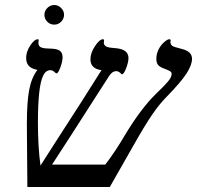

<svg xmlns="http://www.w3.org/2000/svg" viewBox="-20 -744 784 764"><path d="M383.8 -464.8Q339.8 -470.7 339.8 -507.8Q339.8 -533.7 358.2 -560.8Q376.5 -587.9 389.2 -587.9Q394 -587.9 394 -583L393.1 -574.2Q393.1 -557.1 420.9 -554.2L444.8 -551.8Q491.2 -546.4 491.2 -513.2Q491.2 -496.6 481.9 -472.4Q472.7 -448.2 464.8 -448.2L462.4 -450.2Q452.6 -460.9 442.9 -460.9Q425.8 -460.9 413.1 -439.9L257.3 -197.3L187 -88.9H398.9Q439.5 -142.1 475.1 -203.1Q539.1 -310.1 600.1 -370.1Q631.8 -400.4 647.5 -418.5Q663.1 -436.5 663.1 -450.2Q663.1 -457.5 653.6 -462.4Q644 -467.3 632.8 -471.2Q617.2 -476.6 609.6 -484.9Q602.1 -493.2 602.1 -509.8Q602.1 -529.3 610.8 -546.9Q619.6 -564.5 633.1 -576.2Q646.5 -587.9 653.8 -587.9Q659.2 -587.9 659.2 -582L658.2 -577.1Q658.2 -561 678.2 -556.2L705.1 -548.8Q744.1 -539.1 744.1 -509.8Q744.1 -485.8 722.4 -451.9Q700.7 -418 644 -359.9Q614.7 -330.6 585.2 -287.4Q555.7 -244.1 513.2 -168.9L417 0H88.9L86.9 -250Q86.9 -337.9 96.2 -386.7Q105.5 -435.5 128.9 -465.8Q104 -470.7 94 -482.7Q84 -494.6 84 -513.2Q84 -538.1 100.3 -563Q116.7 -587.9 130.9 -587.9Q133.8 -587.9 133.8 -583L132.8 -573.2Q132.8 -559.1 145 -554.9Q157.2 -550.8 173.8 -550.8Q206.5 -550.8 217.8 -542.2Q229 -533.7 229 -516.1Q229 -499.5 220.2 -475.8Q211.4 -452.1 205.1 -452.1Q202.6 -452.1 200.7 -454.1Q189.9 -464.8 181.2 -464.8Q162.1 -464.8 151.6 -442.9Q141.1 -420.9 136 -374.5Q130.9 -328.1 130.9 -255.9Q130.9 -160.6 141.1 -85L189.9 -161.6Q322.8 -366.7 383.8 -464.8ZM156.7 -685.1Q156.7 -700.7 168.5 -712.4Q180.2 -724.1 195.8 -724.1Q211.4 -724.1 223.1 -712.4Q234.9 -700.7 234.9 -685.1Q234.9 -669.4 223.4 -657.7Q211.9 -646 195.8 -646Q179.2 -646 168 -657.7Q156.7 -669.4 156.7 -685.1Z"/></svg>

Font: Liberation Serif
Style: Italic
Weight: 400
Italic angle: -16.333°
Designer: Steve Matteson
Foundry: Ascender Corporation
Version: Version 2.1.5